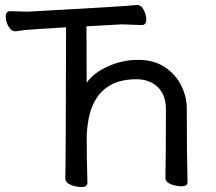

<svg xmlns="http://www.w3.org/2000/svg" viewBox="-20 -736 868 773"><path d="M307 17Q286 17 264.5 8Q243 -1 243 -18Q245 -107 246 -626Q97 -617 78 -615Q55 -611 43 -610Q25 -610 14 -630Q3 -650 3 -669Q3 -691 22 -691L93 -689Q494 -711 531 -716Q549 -716 559 -695.5Q569 -675 569 -658Q569 -635 551 -635L471 -638L328 -630L329 -403Q357 -443 415 -469Q473 -495 536 -495Q600 -495 644 -465.5Q688 -436 710 -391Q732 -346 732 -300Q732 -108 735 -2Q735 14 710 14Q690 14 668 5.5Q646 -3 646 -20Q648 -108 648 -296Q648 -354 615 -385.5Q582 -417 529 -417Q383 -417 343 -284Q332 -245 329 -192Q329 -96 332 0Q332 17 307 17Z"/></svg>

Font: LXGW WenKai Lite Medium
Style: Regular
Weight: 500
Designer: LXGW / Fontworks Inc.
Foundry: LXGW / Fontworks Inc.
Version: Version 1.511; March 25, 2025